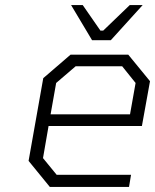

<svg xmlns="http://www.w3.org/2000/svg" viewBox="-20 -739 614 759"><path d="M344 -580 261 -719H307L377 -618H388L493 -719H544L418 -580ZM177 0 93 -103 151 -430 259 -523H487L573 -418L541 -241H172L150 -114L204 -48H498L490 0ZM180 -287H494L516 -411L463 -477H279L202 -411Z"/></svg>

Font: Tomorrow Light
Style: Italic
Weight: 300
Italic angle: -10°
Designer: Tony de Marco, Monica Rizzolli
Foundry: Just in Type
Version: Version 2.002